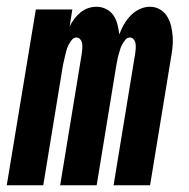

<svg xmlns="http://www.w3.org/2000/svg" viewBox="-38 -548 558 568"><path d="M-18 0 68 -520H176L168 -470Q174 -482 182 -492.5Q190 -503 200.5 -511.5Q211 -520 223 -524Q235 -528 248 -528Q263 -528 276.5 -521Q290 -514 298 -502Q306 -490 309.5 -475.5Q313 -461 315 -446Q320 -461 328.5 -475.5Q337 -490 348.5 -502Q360 -514 375 -521Q390 -528 406 -528Q422 -528 435.5 -520Q449 -512 457 -498.5Q465 -485 468.5 -469.5Q472 -454 473 -438Q474 -422 472 -405Q470 -388 467 -372L406 0H298L362 -390Q363 -397 363.5 -404.5Q364 -412 363 -419Q362 -426 357.5 -431.5Q353 -437 346 -437Q338 -437 332.5 -430Q327 -423 323 -415.5Q319 -408 317 -400.5Q315 -393 312.5 -385Q310 -377 309 -369.5Q308 -362 306 -354L248 0H140L204 -390Q205 -397 205.5 -404.5Q206 -412 205 -419Q204 -426 199.5 -431.5Q195 -437 188 -437Q180 -437 174.5 -430Q169 -423 165 -415.5Q161 -408 159 -400.5Q157 -393 155 -385Q153 -377 151.5 -369.5Q150 -362 148 -354L90 0Z"/></svg>

Font: Iosevka SS18 Extrabold
Style: Italic
Weight: 800
Italic angle: -9°
Monospace: yes
Designer: Belleve Invis
Foundry: Belleve Invis
Version: Version 25.1.1; ttfautohint (v1.8.4)